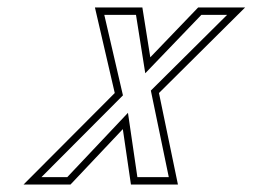

<svg xmlns="http://www.w3.org/2000/svg" viewBox="-20 -496 722 516"><path d="M331.9 0H458.2L407.2 -246L638.8 -476H512.6L383.9 -342L362.6 -476H235.1L288.4 -246L43.2 0H169.4L310.1 -149ZM349.2 -20 323.9 -192.8 160.8 -20H91.4L310.4 -239.7L260.3 -456H345.5L370.4 -299.1L521.1 -456H590.3L385.4 -252.6L433.6 -20Z"/></svg>

Font: Din Kursivschrift
Style: BreitGhost
Weight: 400
Version: Version 1.089